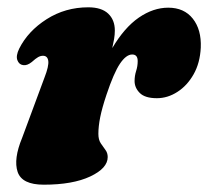

<svg xmlns="http://www.w3.org/2000/svg" viewBox="-20 -493 569 525"><path d="M43 -315Q32 -316.5 27.5 -328.5Q23 -340.5 32.5 -360Q56.5 -408 107.5 -440.5Q158.5 -473 221.5 -473Q257.5 -473 275.8 -455.8Q294 -438.5 294 -409.5Q294 -398.5 292 -386.5Q290 -374.5 287 -361.5Q320 -417.5 359.5 -444.8Q399 -472 440 -472Q483.5 -472 507.2 -442Q531 -412 529 -363Q527 -321 509.5 -290Q492 -259 465.2 -241.8Q438.5 -224.5 409 -224.5Q376.5 -224.5 362.2 -238.8Q348 -253 348 -271.5Q348 -285.5 352.2 -298.8Q356.5 -312 356.5 -326Q356.5 -344 341.5 -344Q325 -344 308 -318.8Q291 -293.5 271 -233.5Q259 -197.5 254 -172.5Q249 -147.5 249 -127Q249 -111 255.5 -101.2Q262 -91.5 268.2 -83.2Q274.5 -75 274.5 -63.5Q274.5 -33 226.8 -10.5Q179 12 99.5 12Q40 12 28.2 -23Q16.5 -58 40.5 -116L101.5 -280.5Q114 -312.5 112 -326.5Q110 -340.5 97.5 -340.5Q91 -340.5 84.2 -336.8Q77.5 -333 67 -323.5Q54 -313 43 -315Z"/></svg>

Font: Fraunces 72pt Soft Black
Style: Italic
Weight: 900
Italic angle: -16°
Version: Version 1.000;[b76b70a41]